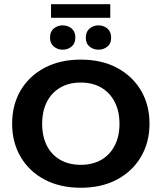

<svg xmlns="http://www.w3.org/2000/svg" viewBox="-20 -875 762 905"><path d="M360.6 10Q263 10 190.1 -28.6Q117.2 -67.2 77.2 -135.6Q37.2 -204 37.2 -292Q37.2 -380.8 77.2 -448.8Q117.2 -516.8 190.1 -555.4Q263 -594 360.6 -594Q458.8 -594 531.4 -555.4Q603.9 -516.8 644.3 -448.8Q684.7 -380.8 684.7 -292Q684.7 -204 644.3 -135.6Q603.9 -67.2 531.4 -28.6Q458.8 10 360.6 10ZM360.6 -98.1Q416.4 -98.1 457.2 -121.6Q498.1 -145 520.6 -188.6Q543.2 -232.1 543.2 -291.3Q543.2 -350.7 520.6 -394.5Q498.1 -438.2 457.2 -462.1Q416.4 -485.9 360.6 -485.9Q305 -485.9 264 -462.1Q223 -438.2 200.8 -394.5Q178.7 -350.7 178.7 -291.3Q178.7 -232.1 200.8 -188.6Q223 -145 264 -121.6Q305 -98.1 360.6 -98.1ZM275.4 -640.8Q251.6 -640.8 233.6 -655.6Q215.7 -670.4 215.7 -698.1Q215.7 -725.9 233.6 -740.7Q251.6 -755.5 275.4 -755.5Q300 -755.5 317.6 -740.7Q335.2 -725.9 335.2 -698.1Q335.2 -670.4 317.6 -655.6Q300 -640.8 275.4 -640.8ZM444.2 -640.8Q420.3 -640.8 402.4 -655.2Q384.4 -669.6 384.4 -697.3Q384.4 -725.8 402.4 -740.7Q420.3 -755.5 444.2 -755.5Q468 -755.5 486 -740.7Q503.9 -725.8 503.9 -697.3Q503.9 -669.6 486 -655.2Q468 -640.8 444.2 -640.8ZM220.6 -791.2V-855.3H499.8V-791.2Z"/></svg>

Font: Rokkitt SemiBold
Style: Regular
Weight: 600
Designer: Vernon Adams
Foundry: Vernon Adams
Version: Version 3.103